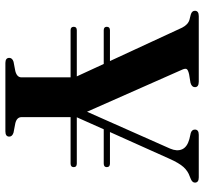

<svg xmlns="http://www.w3.org/2000/svg" viewBox="-42 -698 740 695"><g transform="rotate(90 327.5 -350.0)"><path d="M76.5 -247.5Q76.5 -258.5 89 -258.5H256L211 -356H89Q76.5 -356 76.5 -367Q76.5 -378.5 89 -378.5H200.5L79.5 -640Q68.5 -661.5 50.5 -666.5L32.5 -671Q18.5 -675 18.5 -686Q18.5 -700 38 -700H275Q295 -700 295 -686Q295 -674.5 279 -670L248.5 -665Q231 -661 229 -655.2Q227 -649.5 232.5 -638L384 -295.5L517.5 -596.5Q528 -621 520 -639.5Q512 -658 483 -666L461 -671Q448.5 -675 448.5 -686Q448.5 -700 467.5 -700H621.5Q640.5 -700 640.5 -686Q640.5 -676.5 627 -671L618.5 -667.5Q599 -661 584.2 -644.8Q569.5 -628.5 554 -593.5L457.5 -378.5H571.5Q584.5 -378.5 584.5 -367Q584.5 -356 571.5 -356H447.5L404 -258.5H571.5Q584.5 -258.5 584.5 -247.5Q584.5 -236 571.5 -236H403.5V-58.5Q403.5 -41.5 425.5 -36L459.5 -29.5Q474 -25 474 -14Q474 0 455 0H207.5Q189 0 189 -14Q189 -25 203 -29.5L237 -36Q259.5 -42 259.5 -58V-236H89Q76.5 -236 76.5 -247.5Z"/></g></svg>

Font: Fraunces 72pt SemiBold
Style: Regular
Weight: 600
Version: Version 1.000;[b76b70a41]